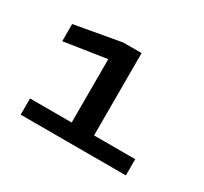

<svg xmlns="http://www.w3.org/2000/svg" viewBox="-77 -783 544 513"><g transform="rotate(30 195.0 -527.0)"><path d="M32.5 -375H357V-425H230V-679H173.5L30.5 -653.5V-600.5L161 -620.5V-425H32.5Z"/></g></svg>

Font: Anybody SemiExpanded SemiBold
Style: Regular
Weight: 600
Width: 6
Designer: Tyler Finck
Foundry: Etcetera Type Company
Version: Version 1.113;gftools[0.9.25]